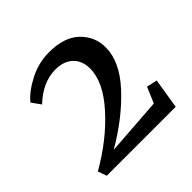

<svg xmlns="http://www.w3.org/2000/svg" viewBox="-129 -584 701 701"><g transform="rotate(-45 221.5 -234.0)"><path d="M43 0 31 -34Q136 -94 206.5 -172.5Q277 -251 277 -320Q277 -360 252.5 -383.5Q228 -407 185 -407Q119 -407 60 -351L35 -386Q60 -417 109 -442.5Q158 -468 213 -468Q291 -468 331.5 -429Q372 -390 372 -334Q372 -261 302.5 -185.5Q233 -110 128 -49L351 -65L377 -126L418 -117L399 0Z"/></g></svg>

Font: Aikya Medium
Style: Regular
Weight: 500
Designer: Neelakash Kshetrimayum (Latin subset based on Merriweather by Eben Sorkin)
Foundry: Brand New Type
Version: Version 1.00 b005